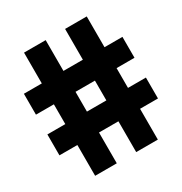

<svg xmlns="http://www.w3.org/2000/svg" viewBox="-157 -776 844 891"><g transform="rotate(-30 265.0 -330.0)"><path d="M529 -165V-277H433V-383H529V-495H433V-660H317V-495H213V-660H97V-495H1V-383H97V-277H1V-165H97V0H213V-165H317V0H433V-165ZM317 -277H213V-383H317Z"/></g></svg>

Font: TitilliumMaps29L
Style: 999 wt
Weight: 900
Designer: Campivisivi
Foundry: Accademia di Belle Arti di Urbino and students of MA course of Visual design